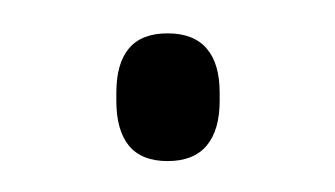

<svg xmlns="http://www.w3.org/2000/svg" viewBox="-20 -92 206 118"><path d="M83 7Q67 7 59.2 -2.5Q51.5 -12 51.5 -30V-35Q51.5 -53 59.2 -62.2Q67 -71.5 83 -71.5Q99 -71.5 107 -62.2Q115 -53 115 -35V-30Q115 -12 107 -2.5Q99 7 83 7Z"/></svg>

Font: Anek Malayalam ExtraLight
Style: Regular
Weight: 250
Version: Version 1.003